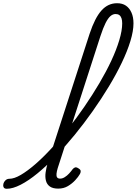

<svg xmlns="http://www.w3.org/2000/svg" viewBox="-201 -1154 848 1191"><path d="M-159 17Q-174 17 -178.5 7.5Q-183 -2 -180 -14Q-177 -26 -167 -35.5Q-157 -45 -143 -45Q-113 -45 -72 -69Q-31 -93 17.5 -135Q66 -177 118 -233.5Q170 -290 222.5 -356.5Q275 -423 324 -494.5Q373 -566 415.5 -638Q458 -710 489.5 -777.5Q521 -845 539 -905Q557 -965 557 -1009Q557 -1023 567 -1030Q577 -1037 591.5 -1037Q606 -1037 616.5 -1030Q627 -1023 627 -1009Q627 -962 608 -899.5Q589 -837 554.5 -765Q520 -693 474 -617Q428 -541 374 -464.5Q320 -388 262 -317Q204 -246 146 -185.5Q88 -125 32 -79Q-24 -33 -73 -8Q-122 17 -159 17ZM160 16Q127 16 108.5 3Q90 -10 84 -33Q78 -56 82 -84.5Q86 -113 95 -143L355 -945Q388 -1044 428.5 -1089Q469 -1134 525 -1134Q558 -1134 580 -1119Q602 -1104 614.5 -1076Q627 -1048 627 -1009Q627 -993 616.5 -985.5Q606 -978 591.5 -978Q577 -978 567 -985.5Q557 -993 557 -1009Q557 -1028 552.5 -1041Q548 -1054 539 -1060.5Q530 -1067 516 -1067Q499 -1067 484 -1054Q469 -1041 454 -1011.5Q439 -982 422 -930L157 -111Q151 -91 149.5 -76Q148 -61 153.5 -53.5Q159 -46 172 -46Q186 -46 200.5 -55Q215 -64 227.5 -77.5Q240 -91 250 -105Q257 -113 265 -115.5Q273 -118 285 -110Q299 -102 299.5 -93Q300 -84 295 -75Q285 -57 265.5 -36Q246 -15 220 0.5Q194 16 160 16Z"/></svg>

Font: Playwrite CU Light
Style: Regular
Weight: 300
Designer: Veronika Burian, José Scaglione
Foundry: TypeTogether
Version: Version 1.002